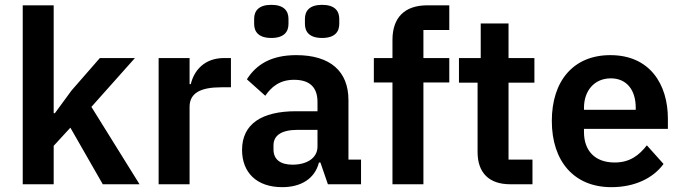

<svg xmlns="http://www.w3.org/2000/svg" viewBox="-20 -762 2821 794"><path d="M74 0H202V-159L271 -234L405 0H557L358 -320L538 -522H393L276 -388L207 -294H202V-740H74Z M764 0V-320C764 -377 809 -401 895 -401H935V-522H907C824 -522 782 -469 769 -414H764V-522H636V0Z M1102 -605C1154 -605 1173 -630 1173 -663V-684C1173 -717 1154 -742 1102 -742C1050 -742 1031 -717 1031 -684V-663C1031 -630 1050 -605 1102 -605ZM1312 -605C1364 -605 1383 -630 1383 -663V-684C1383 -717 1364 -742 1312 -742C1260 -742 1241 -717 1241 -684V-663C1241 -630 1260 -605 1312 -605ZM1147 12C1225 12 1282 -23 1299 -90H1305L1336 0H1473V-102H1421V-348C1421 -467 1346 -534 1205 -534C1100 -534 1039 -494 1001 -434L1077 -366C1102 -402 1136 -432 1196 -432C1264 -432 1293 -398 1293 -340V-302H1204C1062 -302 981 -249 981 -142C981 -49 1041 12 1147 12ZM1190 -81C1140 -81 1111 -102 1111 -144V-161C1111 -202 1144 -225 1211 -225H1293V-156C1293 -107 1247 -81 1190 -81Z M1603 0H1731V-421H1838V-522H1731V-638H1838V-740H1747C1653 -740 1603 -689 1603 -597V-522H1526V-421H1603Z M2090 0H2182V-102H2083V-420H2190V-522H2083V-665H1968V-522H1878V-420H1955V-133C1955 -48 2002 0 2090 0Z M2508 12C2605 12 2681 -25 2724 -84L2655 -161C2623 -120 2585 -90 2522 -90C2438 -90 2395 -141 2395 -216V-229H2742V-271C2742 -414 2667 -534 2504 -534C2351 -534 2262 -427 2262 -262C2262 -95 2354 12 2508 12ZM2506 -438C2572 -438 2609 -389 2609 -317V-308H2395V-316C2395 -388 2439 -438 2506 -438Z"/></svg>

Font: Braiins Sans SemiBold
Style: Regular
Weight: 600
Designer: Mike Abbink, Paul van der Laan, Pieter van Rosmalen, Jiri Chlebus, Lubos Buracinsky
Foundry: Bold Monday, Sudetype
Version: Version 1.000;hotconv 1.0.109;makeotfexe 2.5.65596